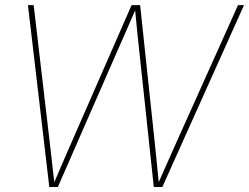

<svg xmlns="http://www.w3.org/2000/svg" viewBox="-20 -748 996 768"><path d="M177.2 0 91.8 -727.5H114.7L179.7 -171.9Q183.1 -144.5 186 -117.2Q189 -89.8 192.1 -62.5Q195.3 -35.2 198.7 -7.8H192.4Q204.1 -35.2 215.8 -62.5Q227.5 -89.8 239.3 -117.2Q251 -144.5 263.2 -171.9L506.3 -727.5H540.5L599.6 -171.9Q602.5 -144.5 605.2 -117.2Q607.9 -89.8 610.6 -62.5Q613.3 -35.2 616.2 -7.8H609.9Q622.1 -35.2 634 -62.5Q646 -89.8 658.2 -117.2Q670.4 -144.5 682.6 -171.9L932.1 -727.5H956.1L629.4 0H595.2L537.6 -539.1Q532.7 -584 528.1 -628.9Q523.4 -673.8 519.5 -718.8H525.9Q506.3 -673.8 486.8 -628.9Q467.3 -584 447.3 -539.1L211.4 0Z"/></svg>

Font: Inter 28pt Thin
Style: Italic
Weight: 250
Italic angle: -9.3988°
Designer: Rasmus Andersson
Foundry: rsms
Version: Version 4.001;git-66647c0bb